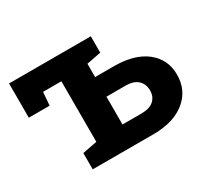

<svg xmlns="http://www.w3.org/2000/svg" viewBox="-111 -700 944 873"><g transform="rotate(-30 361.0 -264.0)"><path d="M150.4 0V-85.4L227.1 -100.1V-418H130.9L125.5 -348.6H16.1V-528.3H445.3V-442.4L369.6 -427.7V-357.9H468.3Q576.2 -357.9 637 -309.8Q697.8 -261.7 697.8 -181.6Q697.8 -99.6 636.7 -49.8Q575.7 0 468.3 0ZM369.6 -108.9H468.3Q512.7 -108.9 534.2 -128.7Q555.7 -148.4 555.7 -180.7Q555.7 -213.9 534.2 -234.4Q512.7 -254.9 468.3 -254.9H369.6Z"/></g></svg>

Font: Robotiche
Style: Bold
Weight: 700
Designer: Google
Version: Version 2.001